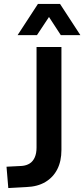

<svg xmlns="http://www.w3.org/2000/svg" viewBox="-20 -943 427 972"><path d="M22 9 13 -99 91 -103Q114 -105 130.5 -115.5Q147 -126 156 -146.5Q165 -167 165 -196V-705H291V-184Q291 -127 270 -86Q249 -45 209.5 -21.5Q170 2 113 4ZM69 -765 172 -923H284L387 -765H288L228 -857L167 -765Z"/></svg>

Font: Nunito Sans 7pt Condensed
Style: Bold
Weight: 700
Width: 3
Designer: Vernon Adams
Foundry: Vernon Adams
Version: Version 3.101;gftools[0.9.27]